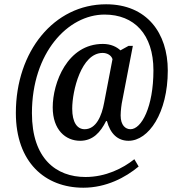

<svg xmlns="http://www.w3.org/2000/svg" viewBox="-20 -734 834 896"><path d="M369 142C476 142 566 94 627 43L607 9C553 52 473 92 379 92C242 92 129 6 129 -206C129 -488 297 -666 468 -666C606 -666 696 -574 696 -406C696 -234 640 -131 589 -131C565 -131 543 -150 543 -195C543 -216 547 -249 551 -266L600 -520H580L542 -499C525 -515 498 -529 460 -529C294 -529 226 -347 226 -233C226 -128 286 -77 354 -77C414 -77 449 -117 475 -169H479C495 -110 529 -77 580 -77C673 -77 763 -206 763 -405C763 -579 666 -714 475 -714C232 -714 54 -494 54 -207C54 23 190 142 369 142ZM375 -131C340 -131 317 -163 317 -227C317 -310 359 -487 459 -487C479 -487 499 -477 505 -458L466 -255C455 -194 429 -131 375 -131Z"/></svg>

Font: Noto Serif Condensed Medium
Style: Italic
Weight: 500
Width: 3
Italic angle: -12°
Designer: Monotype Design Team
Foundry: Monotype Imaging Inc.
Version: Version 2.013